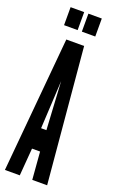

<svg xmlns="http://www.w3.org/2000/svg" viewBox="-174 -941 600 983"><g transform="rotate(20 125.5 -449.0)"><path d="M28 -800H102V-898H28ZM125 -800H198V-898H125ZM78 0 90 -150H134L146 0H227L161 -735H64L-3 0ZM127 -264H98L112 -526Z"/></g></svg>

Font: League Gothic Condensed
Style: Regular
Weight: 400
Width: 3
Designer: Tyler Finck
Foundry: The League of Moveable Type
Version: Version 1.001;PS 001.001;hotconv 1.0.56;makeotf.lib2.0.21325